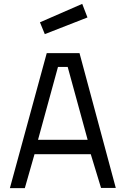

<svg xmlns="http://www.w3.org/2000/svg" viewBox="-20 -970 644 990"><path d="M31 0H108L158 -175H448L501 -1H577L390 -696H221ZM279 -625H329L432 -249H176ZM186 -855 211 -794 431 -880 404 -950Z"/></svg>

Font: TitilliumText22L
Style: 400 wt
Weight: 400
Designer: Campivisivi
Foundry: Campivisivi
Version: 1.000